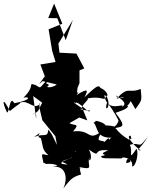

<svg xmlns="http://www.w3.org/2000/svg" viewBox="-95 -941 848 1075"><path d="M141 -366 126 -336 142 -268 215 -178 224 -130C172 -233 213 -158 176 -216C170 -165 154 -198 96 -174C166 -224 93 -178 134 -167C148 -118 138 -106 176 -72C138 -76 133 -94 149 -27C156 -29 196 -38 151 -41C161 0 170 -50 263 2C216 -66 306 -23 329 -91C277 -78 291 -71 332 -95C297 -59 249 -78 307 -58C227 -23 251 -44 283 -19C196 -32 265 -16 198 -8C277 -15 285 58 260 114C296 66 309 50 359 36C337 -40 376 26 349 -6C437 14 390 -14 405 -59C399 -23 431 -54 402 -104C478 -50 414 -110 511 -99C437 -71 530 -79 472 -67C469 -50 502 -56 586 -54C596 -73 673 -35 612 -28C612 -77 654 -36 644 -10C663 -2 685 -82 669 -108C618 -33 652 -92 632 -130C695 -150 676 -97 733 -178C693 -104 655 -99 699 -99C688 -91 597 -185 636 -181C653 -136 613 -191 632 -152C637 -160 596 -167 551 -224C588 -233 616 -227 552 -309C547 -309 638 -333 618 -351C645 -366 622 -402 663 -330C699 -381 700 -373 693 -443C621 -414 628 -464 557 -388C645 -415 567 -372 554 -407C575 -391 626 -363 588 -343C608 -372 505 -301 489 -408C524 -390 502 -436 469 -448C457 -457 464 -480 378 -396C397 -434 405 -453 332 -408C361 -442 333 -417 292 -394C369 -411 295 -414 329 -360L339 -449L350 -475V-547L377 -558L333 -641L238 -646L232 -697L313 -829L273 -716L226 -839L175 -840L208 -921L254 -808L177 -777C184 -737 190 -697 197 -657L216 -594L131 -580L156 -514L124 -470L144 -487L223 -468C195 -446 151 -449 180 -465C140 -498 144 -413 174 -498C117 -441 140 -446 104 -465C55 -480 109 -464 36 -394C69 -403 88 -382 -15 -363C-42 -412 -42 -305 -56 -312C-85 -373 -81 -403 -40 -319C18 -367 16 -356 17 -366C65 -385 89 -323 130 -359C110 -372 155 -325 86 -300C87 -294 112 -333 107 -276L91 -403ZM319 -366C350 -380 402 -297 409 -322C339 -324 345 -341 378 -324C324 -334 439 -404 381 -387C485 -411 487 -365 500 -405C536 -339 482 -305 505 -367C540 -325 579 -252 571 -254V-274C565 -250 558 -239 537 -226C590 -221 526 -247 461 -236C506 -211 519 -250 441 -265C428 -262 457 -270 429 -254C454 -232 439 -168 529 -170C496 -155 530 -106 505 -69C548 -139 519 -140 513 -168C450 -122 527 -101 510 -132C477 -174 428 -125 479 -210C394 -142 419 -219 314 -205C357 -255 319 -234 294 -252C276 -248 240 -292 247 -225L349 -283L394 -267L367 -333Z"/></svg>

Font: Hussar Lance
Style: ExBd
Weight: 700
Foundry: Cannot Into Space Fonts, PlusOne Fonts
Version: Version 2.270